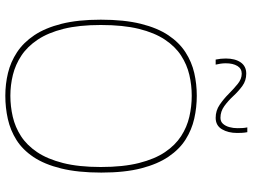

<svg xmlns="http://www.w3.org/2000/svg" viewBox="-134 -806 950 722"><g transform="rotate(90 341.0 -445.0)"><path d="M340 -9Q380 -9 419 -18Q458 -27 492 -49Q526 -71 552 -109.5Q578 -148 593 -207Q608 -266 608 -349Q608 -433 593 -492.5Q578 -552 552 -590.5Q526 -629 492 -651Q458 -673 419 -682Q380 -691 340 -691Q300 -691 261.5 -682Q223 -673 189 -651Q155 -629 129 -590Q103 -551 88.5 -492Q74 -433 74 -349Q74 -267 88.5 -209Q103 -151 129 -112Q155 -73 189 -50.5Q223 -28 261.5 -18.5Q300 -9 340 -9ZM340 10Q296 10 254.5 0Q213 -10 176.5 -34Q140 -58 112.5 -99Q85 -140 69.5 -201.5Q54 -263 54 -349Q54 -437 69.5 -499.5Q85 -562 112.5 -603Q140 -644 176.5 -667.5Q213 -691 254.5 -700.5Q296 -710 340 -710Q384 -710 426 -700.5Q468 -691 504.5 -668Q541 -645 569 -604Q597 -563 613 -501Q629 -439 629 -351Q629 -263 613.5 -200Q598 -137 570.5 -96Q543 -55 506.5 -32Q470 -9 427.5 0.5Q385 10 340 10ZM204 -781Q202 -790 201 -800Q200 -810 200 -819Q200 -854 214.5 -875Q229 -896 257 -896Q283 -896 303 -881.5Q323 -867 341 -847.5Q359 -828 379 -813.5Q399 -799 423 -799Q437 -799 445.5 -808.5Q454 -818 458 -832.5Q462 -847 462 -863Q462 -872 461.5 -881.5Q461 -891 459 -900H477Q479 -890 479.5 -880Q480 -870 480 -862Q480 -828 466 -804.5Q452 -781 423 -781Q396 -781 374 -796Q352 -811 333 -830Q314 -849 295.5 -864Q277 -879 257 -879Q238 -879 228 -862.5Q218 -846 218 -819Q218 -809 219.5 -799Q221 -789 223 -781Z"/></g></svg>

Font: Georama ExtraCondensed Thin Thin
Style: Regular
Weight: 250
Version: Version 1.001